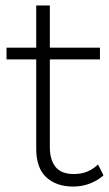

<svg xmlns="http://www.w3.org/2000/svg" viewBox="-20 -675 400 705"><path d="M340 -71 360 -31Q340 -13 311 -1.5Q282 10 249 10Q187 10 150 -24Q113 -58 113 -129V-457H4V-500H113V-655H163V-500H347V-457H163V-135Q163 -88 184 -62Q205 -36 251 -36Q279 -36 300.5 -45Q322 -54 340 -71Z"/></svg>

Font: Prodigy Sans Light
Style: Regular
Weight: 300
Designer: Wei Huang
Foundry: Wei Huang
Version: Version 1.003; ttfautohint (v1.8.3)